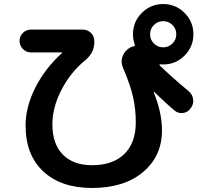

<svg xmlns="http://www.w3.org/2000/svg" viewBox="-20 -870 1040 953"><path d="M836 -746Q817 -765 790 -765Q763 -765 744 -746Q725 -727 725 -700Q725 -673 744 -654Q763 -635 790 -635Q817 -635 836 -654Q855 -673 855 -700Q855 -727 836 -746ZM133 -610Q110 -610 93.5 -627Q77 -644 77 -667Q77 -690 93.5 -706.5Q110 -723 133 -723H392Q415 -723 431.5 -706.5Q448 -690 448 -667V-660Q448 -608 403 -571Q329 -510 284.5 -423Q240 -336 240 -253Q240 -155 292 -102.5Q344 -50 437 -50Q540 -50 597 -105.5Q654 -161 654 -263Q654 -330 640 -390.5Q626 -451 590 -535Q580 -558 586 -582.5Q592 -607 611 -623L616 -627Q627 -637 644 -640Q651 -642 649 -649Q640 -673 640 -700Q640 -762 684 -806Q728 -850 790 -850Q852 -850 896 -806Q940 -762 940 -700Q940 -638 896 -594Q852 -550 790 -550Q780 -550 775 -551Q773 -551 772 -549.5Q771 -548 772 -546Q828 -491 917 -417Q935 -402 938.5 -378Q942 -354 928 -335L925 -331Q911 -312 888 -309Q865 -306 847 -321Q807 -354 745 -414H743V-412Q784 -311 784 -223Q784 -95 690 -16Q596 63 437 63Q283 63 195 -19Q107 -101 107 -247Q107 -339 155 -434.5Q203 -530 288 -607V-609Q288 -610 287 -610Z"/></svg>

Font: Rounded Mplus 1c Bold
Style: Bold
Weight: 700
Version: Version 1.059.20150529